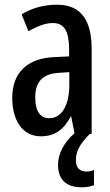

<svg xmlns="http://www.w3.org/2000/svg" viewBox="-20 -570 470 817"><path d="M303 113C303 76 317 45 362 0H370V-362C370 -483 325 -550 223 -550C167 -550 116 -536 72 -509L101 -437C141 -460 175 -472 205 -472C254 -472 274 -436 274 -361V-330L211 -327C97 -322 32 -262 32 -153C32 -68 69 10 154 10C213 10 251 -18 281 -74H283L297 -3C251 37 227 85 227 131C227 193 260 227 328 227C350 227 368 223 380 218V153C373 157 363 160 348 160C319 160 303 143 303 113ZM230 -260 275 -263V-209C275 -121 242 -67 190 -67C152 -67 130 -95 130 -156C130 -222 162 -256 230 -260Z"/></svg>

Font: Noto Sans Hebrew ExtraCondensed Medium
Style: Regular
Weight: 500
Width: 2
Designer: Monotype Design Team
Foundry: Monotype Imaging Inc.
Version: Version 2.004